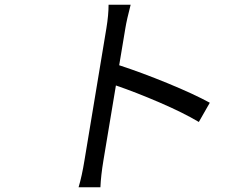

<svg xmlns="http://www.w3.org/2000/svg" viewBox="-20 -760 996 809"><path d="M437.5 -740.1H530.5Q514.2 -677.6 508.2 -641L482.2 -485.1Q576 -454.5 686.3 -409.3Q796.5 -364 864 -327.1L817.8 -246.1Q751.4 -285.5 651.6 -328.5Q551.8 -371.4 468.4 -399.9L415.8 -84.2Q405.2 -20.6 403.1 29.1H311.1Q325.3 -18.5 335.9 -84.2L428.3 -641Q437.5 -697.1 437.5 -740.1Z"/></svg>

Font: Karasuma Gothic
Style: Italic
Weight: 400
Italic angle: -9.39999°
Designer: Rasmus Andersson / Ryoko Nishizuka
Foundry: Genbu
Version: Version 1.00